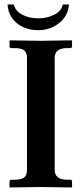

<svg xmlns="http://www.w3.org/2000/svg" viewBox="-20 -825 359 847"><path d="M284.2 -805.2Q280.3 -754.4 240.7 -723.1Q201.2 -691.9 148.9 -691.9Q92.8 -691.9 54.9 -722.4Q17.1 -752.9 13.2 -805.2H41Q46.9 -777.3 77.4 -760.7Q107.9 -744.1 148.9 -744.1Q188 -744.1 220 -760.5Q252 -776.9 256.8 -805.2ZM221.2 -76.2Q221.2 -32.2 275.9 -32.2H290Q297.9 -32.2 297.9 -22.9V0L295.9 2Q195.8 0 160.2 0L23.9 2L22 0V-22.9Q22 -31.7 29.8 -32.2H43.9Q73.7 -32.2 86.4 -42Q99.1 -51.8 99.1 -76.2V-568.8Q99.1 -592.8 86.7 -602.8Q74.2 -612.8 43.9 -612.8H29.8Q22 -612.8 22 -621.1V-645L23.9 -647Q121.1 -645 160.2 -645L295.9 -647L297.9 -645V-621.1Q297.9 -613.3 290 -612.8H275.9Q220.7 -612.8 221.2 -568.8Z"/></svg>

Font: Linux Libertine
Style: Semibold
Weight: 600
Designer: Philipp H. Poll
Foundry: Philipp H. Poll
Version: Version 5.1.2 ; ttfautohint (v0.9)